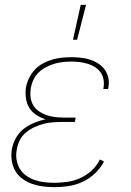

<svg xmlns="http://www.w3.org/2000/svg" viewBox="-20 -764 540 792"><path d="M205 8Q181 8 157.5 5Q134 2 112.5 -5.5Q91 -13 72.5 -26.5Q54 -40 43 -59Q32 -78 28.5 -101.5Q25 -125 29 -149Q33 -172 45.5 -194.5Q58 -217 78 -232.5Q98 -248 121 -257.5Q144 -267 168 -272Q148 -278 130 -289.5Q112 -301 101 -319Q90 -337 87 -359Q84 -381 87 -403Q91 -423 100 -442Q109 -461 123.5 -476.5Q138 -492 156.5 -502Q175 -512 195 -518Q215 -524 235 -526Q255 -528 275 -528Q295 -528 314 -526Q333 -524 351.5 -518Q370 -512 386 -501.5Q402 -491 412.5 -476Q423 -461 427 -442Q431 -423 427 -403L426 -397H406L407 -402Q410 -419 407 -436Q404 -453 394.5 -466Q385 -479 371.5 -487.5Q358 -496 341.5 -501Q325 -506 308.5 -508Q292 -510 274 -510Q257 -510 239 -508Q221 -506 204 -501Q187 -496 170 -487Q153 -478 139.5 -465Q126 -452 118 -435Q110 -418 107 -400Q104 -382 106 -364Q108 -346 116.5 -331Q125 -316 139 -306Q153 -296 169.5 -290Q186 -284 204 -281.5Q222 -279 240 -279H292L289 -261H237Q218 -261 198 -259.5Q178 -258 159 -253Q140 -248 121 -239Q102 -230 86 -216.5Q70 -203 61 -184.5Q52 -166 49 -146Q45 -125 48.5 -104.5Q52 -84 62 -67.5Q72 -51 88 -39.5Q104 -28 123 -21.5Q142 -15 162.5 -12.5Q183 -10 205 -10Q231 -10 258.5 -14Q286 -18 311.5 -29.5Q337 -41 358.5 -61Q380 -81 392 -106L409 -98Q395 -71 372 -49Q349 -27 321 -14Q293 -1 263 3.5Q233 8 205 8ZM281 -600 313 -744H335L298 -600Z"/></svg>

Font: Iosevka Curly Slab Thin
Style: Italic
Weight: 100
Italic angle: -9°
Monospace: yes
Designer: Belleve Invis
Foundry: Belleve Invis
Version: Version 22.1.2; ttfautohint (v1.8.4)